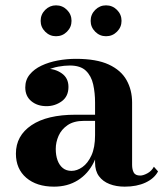

<svg xmlns="http://www.w3.org/2000/svg" viewBox="-20 -688 620 718"><path d="M446.5 10Q414.5 10 389.5 0.2Q364.5 -9.5 350 -29.2Q335.5 -49 335.5 -79.5V-304.5Q335.5 -340.5 328.5 -372.2Q321.5 -404 301.2 -423.5Q281 -443 241 -443Q221 -443 198 -438.8Q175 -434.5 154.5 -424.8Q134 -415 120.8 -399.5Q107.5 -384 107.5 -361H75.5Q75.5 -392.5 99 -411.8Q122.5 -431 154 -431Q186.5 -431 211.2 -413.5Q236 -396 236 -363Q236 -327.5 210.8 -309.2Q185.5 -291 154 -291Q119.5 -291 97 -309.8Q74.5 -328.5 74.5 -361Q74.5 -389 91 -409.2Q107.5 -429.5 135 -442.5Q162.5 -455.5 196.2 -461.8Q230 -468 264 -468Q340.5 -468 386.5 -446.8Q432.5 -425.5 453.2 -388.5Q474 -351.5 474 -304.5V-71.5Q474 -54.5 480 -43Q486 -31.5 504.5 -31.5Q515.5 -31.5 531 -39.8Q546.5 -48 555.5 -64.5L571 -47Q557 -20.5 524.2 -5.2Q491.5 10 446.5 10ZM182 10Q117 10 78.2 -23.2Q39.5 -56.5 39.5 -113.5Q39.5 -180.5 97.8 -219.8Q156 -259 262.5 -259H382V-236H294Q256 -236 232.8 -220Q209.5 -204 199 -180Q188.5 -156 188.5 -131Q188.5 -107 195.2 -88.5Q202 -70 215 -59.5Q228 -49 247.5 -49Q268 -49 288.2 -63.2Q308.5 -77.5 322 -107Q335.5 -136.5 335.5 -182.5H352Q352 -124.5 330.8 -81.2Q309.5 -38 271.2 -14Q233 10 182 10ZM376.5 -552.5Q353 -552.5 336 -569.5Q319 -586.5 319 -610Q319 -634 336 -651Q353 -668 376.5 -668Q400.5 -668 417.5 -651Q434.5 -634 434.5 -610Q434.5 -586.5 417.5 -569.5Q400.5 -552.5 376.5 -552.5ZM189.5 -552.5Q166 -552.5 149 -569.5Q132 -586.5 132 -610Q132 -634 149 -651Q166 -668 189.5 -668Q213.5 -668 230.5 -651Q247.5 -634 247.5 -610Q247.5 -586.5 230.5 -569.5Q213.5 -552.5 189.5 -552.5Z"/></svg>

Font: Bodoni Moda SC 9pt
Style: Bold
Weight: 700
Designer: Owen Earl
Foundry: indestructible type
Version: Version 2.005